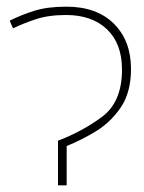

<svg xmlns="http://www.w3.org/2000/svg" viewBox="-20 -556 431 576"><path d="M179 -536Q122 -536 82.5 -523.5Q43 -511 9 -494L19 -471Q48 -485 86.5 -498Q125 -511 178 -511Q256 -511 301 -468Q346 -425 346 -347Q346 -250 286 -205.5Q226 -161 154 -134V0H180V-118Q223 -135 267.5 -162Q312 -189 342.5 -234Q373 -279 373 -349Q373 -434 321.5 -485Q270 -536 179 -536Z"/></svg>

Font: Noto Sans UI Thin
Style: Regular
Weight: 250
Designer: Monotype Design Team
Foundry: Monotype Imaging Inc.
Version: Version 1.901